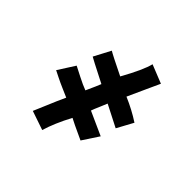

<svg xmlns="http://www.w3.org/2000/svg" viewBox="-86 -313 390 390"><g transform="rotate(45 109.0 -118.5)"><path d="M203 -135 184 -100 137 -124Q136 -121 130.5 -108.5Q125 -96 123 -90L174 -67L151 -32Q114 -49 107 -53Q89 -19 81 8L40 -6Q42 -10 51.5 -33Q61 -56 69 -73Q60 -77 49.5 -81.5Q39 -86 29 -91Q19 -96 15 -98L38 -134Q42 -132 58.5 -123.5Q75 -115 86 -111Q97 -135 100 -143Q92 -147 80.5 -153Q69 -159 61 -163Q53 -167 48 -170L67 -206Q73 -202 116 -181Q140 -224 145 -245L185 -229Q182 -222 171.5 -199.5Q161 -177 154 -161Q180 -150 203 -135Z"/></g></svg>

Font: Cathisma Unicode
Style: Normal
Weight: 400
Version: Version 1.0